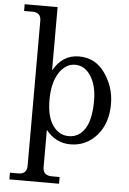

<svg xmlns="http://www.w3.org/2000/svg" viewBox="-65 -818 745 1109"><g transform="rotate(5 307.5 -263.0)"><path d="M480 -250.5Q480 -339.8 444.3 -394.3Q408.7 -448.7 354 -448.7Q297.9 -448.7 260.5 -390.9Q223.1 -333 223.1 -234.4Q223.1 -136.7 259.3 -85.7Q295.4 -34.7 352.1 -34.7Q411.1 -34.7 445.6 -88.6Q480 -142.6 480 -250.5ZM223.1 -404.3Q275.9 -498.5 371.6 -498.5Q467.3 -498.5 523.2 -418Q579.1 -337.4 579.1 -240.7Q579.1 -127.4 517.8 -57.9Q456.5 11.7 364.7 11.7Q280.3 11.7 223.1 -59.6V156.2Q223.1 205.1 275.4 205.1H320.3V244.1H32.2V205.1H81.5Q130.4 205.1 130.4 156.2V-683.6Q130.4 -732.4 81.5 -732.4H32.2V-771.5H223.1Z"/></g></svg>

Font: Munson
Style: Regular
Weight: 400
Designer: Paul James MIller
Foundry: High-Logic / Made with FontCreator
Version: Version 2.10;May 5, 2019;FontCreator 11.5.0.2430 64-bit